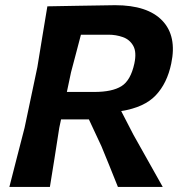

<svg xmlns="http://www.w3.org/2000/svg" viewBox="-20 -738 730 758"><path d="M17 0Q32 -59 45.8 -112.5Q59.5 -166 77 -233.5L127.5 -473Q139 -544 148.2 -599.8Q157.5 -655.5 167 -713Q221.5 -714 290 -715.2Q358.5 -716.5 434.5 -717.5Q562.5 -717.5 620.8 -656.5Q679 -595.5 656 -487Q640 -409.5 595 -361.8Q550 -314 458.5 -299.5L506.5 -206.5Q525 -173.5 546 -136.2Q567 -99 587 -63.2Q607 -27.5 622.5 0H445.5Q428 -44 412 -83.5Q396 -123 380.5 -160.5L331 -266.5H221L214 -233.5Q203.5 -165.5 195 -111.8Q186.5 -58 177 0ZM408.5 -601H299.5Q290.5 -566.5 281 -530.5Q271.5 -494.5 260.5 -453L244 -375H352.5Q423 -375 459.5 -397.8Q496 -420.5 510.5 -487.5Q520 -532.5 506 -557.2Q492 -582 465 -591.5Q438 -601 408.5 -601Z"/></svg>

Font: Commissioner Loud SemiBold
Style: Italic
Weight: 600
Italic angle: -12°
Designer: Kostas Bartsokas
Foundry: Kostas Bartsokas
Version: Version 1.000; ttfautohint (v1.8.3)